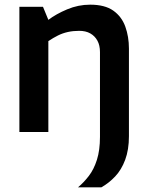

<svg xmlns="http://www.w3.org/2000/svg" viewBox="-20 -565 633 822"><path d="M314 237Q339 216 360.5 188Q382 160 395 119Q408 78 408 21V-169H532V18Q532 76 516 119Q500 162 473 190.5Q446 219 414 237ZM63 0V-536H164L187 -480Q220 -505 267.5 -525Q315 -545 366 -545Q429 -545 465 -519.5Q501 -494 516.5 -451Q532 -408 532 -357V0H408V-342Q408 -371 397 -391Q386 -411 366.5 -422Q347 -433 319 -433Q293 -433 270.5 -428Q248 -423 228 -413Q208 -403 187 -389V0Z"/></svg>

Font: Exo Thin SemiBold
Style: Regular
Weight: 600
Version: Version 2.000